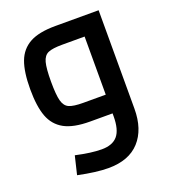

<svg xmlns="http://www.w3.org/2000/svg" viewBox="-136 -599 835 944"><g transform="rotate(-20 281.0 -127.0)"><path d="M489 -500V15Q489 123 433 184.5Q377 246 270 246Q207 246 112 226L135 130Q216 148 270 148Q327 148 353.5 116.5Q380 85 380 15V0H263Q176 0 128 -26.5Q80 -53 60 -106.5Q40 -160 40 -250Q40 -340 60 -393.5Q80 -447 128 -473.5Q176 -500 263 -500ZM380 -98V-402H263Q212 -402 189 -392Q166 -382 157.5 -350.5Q149 -319 149 -250Q149 -181 157.5 -149.5Q166 -118 189 -108Q212 -98 263 -98Z"/></g></svg>

Font: Cairo SemiBold
Style: Regular
Weight: 600
Designer: Mohamed Gaber, Accademia di Belle Arti di Urbino and others
Foundry: Kief Type Foundry, Accademia di Belle Arti di Urbino and others
Version: Version 3.011